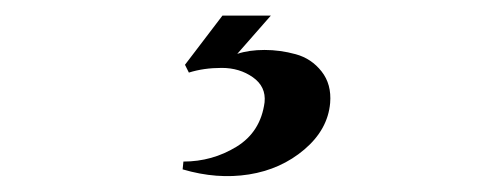

<svg xmlns="http://www.w3.org/2000/svg" viewBox="-20 -21 640 246"><path d="M217 62 265 -1H327L284 48Q299 43 319 43Q339 43 359 48.5Q379 54 392 70.5Q405 87 403 111Q400 145 370 170.5Q340 196 299 202.5Q258 209 214 196L215 186Q252 186 283 167Q314 148 319 110Q321 90 304 78Q287 66 264 66Q241 66 222 72Z"/></svg>

Font: Cinzel Decorative Black
Style: Regular
Weight: 900
Designer: Natanael Gama
Version: Version 1.001;PS 001.001;hotconv 1.0.56;makeotf.lib2.0.21325